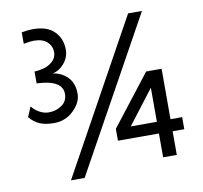

<svg xmlns="http://www.w3.org/2000/svg" viewBox="-82 -823 978 926"><g transform="rotate(-10 407.0 -360.0)"><path d="M82 -729Q111.8 -734.9 137.2 -734.9Q207 -734.9 241.9 -699.5Q276.9 -664.1 276.9 -609.9Q276.9 -573.7 252.7 -544.4Q228.5 -515.1 194.8 -507.8Q237.3 -502 266.6 -472.4Q295.9 -442.9 295.9 -391.1Q295.9 -348.1 256.3 -309.6Q216.8 -271 160.2 -271Q117.7 -271 90.1 -283Q62.5 -294.9 41 -320.8L62 -370.1Q75.2 -351.6 97.9 -338.9Q120.6 -326.2 144 -326.2Q180.2 -326.2 208 -345.7Q235.8 -365.2 235.8 -400.9Q235.8 -469.2 109.9 -474.1V-532.2Q137.2 -533.7 160.4 -540.8Q183.6 -547.9 201.4 -565.2Q219.2 -582.5 219.2 -607.9Q219.2 -637.7 197.3 -658.4Q175.3 -679.2 130.9 -679.2Q112.8 -679.2 82 -672.9ZM191.9 15.1 603 -730H670.9L258.8 15.1ZM448.2 -191.9 640.1 -439H715.8V-191.9H772.9V-132.8H715.8V-17.1H648.9V-133.8H448.2ZM521 -190.9H648.9V-357.9Z"/></g></svg>

Font: Stilu
Style: Regular
Weight: 400
Designer: Genilson Lima Santos
Foundry: Genilson Lima Santos
Version: Version 1.200;PS 001.200;hotconv 1.0.88;makeotf.lib2.5.64775